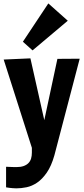

<svg xmlns="http://www.w3.org/2000/svg" viewBox="-20 -895 480 1094"><path d="M14.6 55.2Q27.3 55.7 39.1 56.2Q48.8 56.6 58.6 56.9Q68.4 57.1 72.8 57.1Q97.2 57.1 114 51.3Q130.9 45.4 141.6 34.7Q152.3 23.9 157 8.8Q161.6 -6.3 161.6 -25.4V-52.7L1 -555.7L153.3 -562.5L232.4 -210.4L307.1 -559.6L434.1 -560.5L290 -10.3Q272.5 51.3 246.6 88.6Q220.7 126 191.4 145.8Q162.1 165.5 131.6 171.9Q101.1 178.2 73.7 178.2Q63.5 178.2 52.7 177.2Q42 176.3 33.7 175.3Q23.9 173.8 14.6 172.4ZM110.4 -657.2 255.4 -875.5 366.2 -776.9 165.5 -607.9Z"/></svg>

Font: Francois One
Style: Regular
Weight: 400
Designer: Vernon Adams
Foundry: vernon adams
Version: Version 1.000